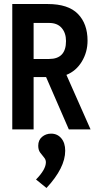

<svg xmlns="http://www.w3.org/2000/svg" viewBox="-20 -643 490 954"><path d="M41 0V-623H217Q319 -623 367 -574Q415 -525 415 -441Q415 -384 386.5 -337Q358 -290 310 -271L430 0H322L209 -260H147V0ZM147 -350H224Q308 -350 308 -439Q308 -479 286.5 -504Q265 -529 224 -529H147ZM211 291 159 249Q208 199 208 163Q208 150 198.5 139Q189 128 179.5 115Q170 102 170 81Q170 53 189 37Q208 21 234 21Q265 21 284.5 44Q304 67 304 106Q304 191 211 291Z"/></svg>

Font: Inconsolata SemiCondensed Bold
Style: Regular
Weight: 700
Width: 4
Monospace: yes
Designer: Raph Levien, Cyreal, Brenton Simpson
Foundry: Raph Levien, Cyreal, Google
Version: Version 3.001; ttfautohint (v1.8.2.53-6de2)